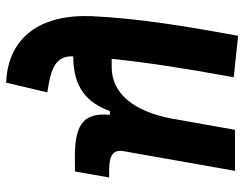

<svg xmlns="http://www.w3.org/2000/svg" viewBox="-105 -462 796 626"><g transform="rotate(90 293.0 -149.0)"><path d="M249.5 229 281.2 94.7 266.1 92.3C190.4 80.1 162.6 60.5 163.6 10.3C268.6 9.8 315.4 -36.6 342.3 -109.4H354.5C345.2 -15.1 395.5 6.3 503.9 4.9L539.1 4.4L558.6 -106.9H534.7C484.9 -106.9 466.8 -120.6 473.1 -155.3L537.1 -517.1H403.3L369.1 -325.2V-325.7C368.7 -323.7 368.7 -321.3 368.2 -319.3L367.2 -313.5C343.3 -185.1 283.7 -115.2 199.2 -115.2H171.9C182.6 -221.2 202.1 -350.6 231.9 -513.2L96.7 -527.3C64.5 -351.6 40 -201.7 32.7 -50.3C25.9 118.2 102.1 219.7 241.7 228.5Z"/></g></svg>

Font: Cascadia Mono PL
Style: Bold Italic
Weight: 700
Italic angle: -10°
Monospace: yes
Designer: Aaron Bell
Foundry: Saja Typeworks
Version: Version 2404.023